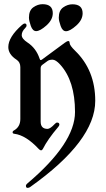

<svg xmlns="http://www.w3.org/2000/svg" viewBox="-20 -723 518 936"><path d="M20.5 0ZM266.6 -636.7Q266.6 -671.9 288.1 -687Q309.6 -702.1 333 -702.1Q382.8 -702.1 382.8 -658.2Q382.8 -626 351.8 -598.4Q320.8 -570.8 301.8 -570.8Q284.7 -570.8 275.6 -596.4Q266.6 -622.1 266.6 -636.7ZM121.1 -637.2Q121.1 -672.4 142.6 -687.5Q164.1 -702.6 187.5 -702.6Q237.3 -702.6 237.3 -658.7Q237.3 -626.5 206.3 -598.9Q175.3 -571.3 156.2 -571.3Q139.2 -571.3 130.1 -596.9Q121.1 -622.6 121.1 -637.2ZM20.5 -493.7Q20.5 -542.5 86.9 -601.1Q95.2 -608.4 100.6 -608.4Q109.4 -608.4 109.4 -598.6Q109.4 -592.8 103 -586.4Q85.9 -569.3 85.9 -551.8Q85.9 -534.2 114.3 -515.6Q155.8 -488.3 172.9 -437.5Q175.3 -430.2 178.2 -430.2Q181.2 -430.2 184.6 -432.6L295.9 -514.6Q307.1 -522.9 313.2 -522.9Q319.3 -522.9 319.3 -514.2Q319.3 -501.5 346.2 -475.6Q444.3 -380.4 444.3 -231.4Q444.3 -36.6 127.4 188.5Q122.1 192.9 114.3 192.9Q106.4 192.9 106.4 182.6Q106.4 177.2 112.8 171.9Q345.7 -24.9 345.7 -177Q345.7 -329.1 272.9 -408.7Q251.5 -432.1 236.1 -432.1Q220.7 -432.1 211.9 -425.8L186 -406.7Q178.2 -400.9 178.2 -390.1V-129.9Q178.2 -94.7 211.9 -94.7Q224.6 -94.7 247.1 -118.7Q253.4 -125.5 258.3 -125.5Q269.5 -125.5 269.5 -115.2Q269.5 -110.8 263.7 -104Q212.9 -44.4 189 2.9Q185.5 9.8 180.2 9.8Q174.8 9.8 168.5 2.9Q106 -64 49.8 -70.8Q41.5 -71.8 41.5 -77.6Q41.5 -83.5 46.9 -86.4Q79.1 -104 79.1 -142.6V-396Q79.1 -419.9 60.5 -432.1Q20.5 -458 20.5 -493.7Z"/></svg>

Font: UnifrakturMaguntia20
Style: Book
Weight: 400
Designer: j. 'mach' wust, Gerrit Ansmann, Georg Duffner, based on a font by Peter Wiegel, original typeface by Carl Albert Fahrenw
Version: Version 2017-03-19